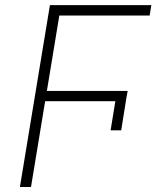

<svg xmlns="http://www.w3.org/2000/svg" viewBox="-20 -748 635 768"><path d="M490.7 -384.3 485.8 -357.9 464.8 -226.6H422.4L441.4 -343.3H160.6L104 0H59.6L179.7 -727.5H585.4L578.6 -686H217.3L167.5 -384.3Z"/></svg>

Font: Inter Extra Light
Style: Italic
Weight: 200
Italic angle: -9.39999°
Designer: Rasmus Andersson
Foundry: rsms
Version: Version 4.000;git-3c8e0fc